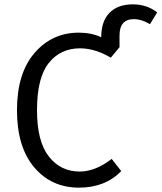

<svg xmlns="http://www.w3.org/2000/svg" viewBox="-20 -850 742 882"><path d="M590 -830Q655 -830 702 -793L669 -739Q631 -762 594 -762Q529 -762 529 -686V-633L489 -585Q417 -628 347 -628Q258 -628 204 -560.5Q150 -493 150 -344Q150 -201 204 -131.5Q258 -62 346 -62Q418 -62 493 -120L537 -64Q463 12 343 12Q216 12 137 -81.5Q58 -175 58 -344Q58 -513 138.5 -606.5Q219 -700 342 -700Q400 -700 445 -679Q445 -752 483 -791Q521 -830 590 -830Z"/></svg>

Font: FiraGO Book
Style: Regular
Weight: 350
Designer: bBox Type
Foundry: bBox Type GmbH
Version: Version 1.001;PS 001.001;hotconv 1.0.88;makeotf.lib2.5.64775